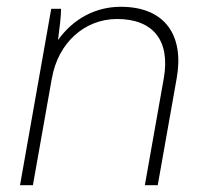

<svg xmlns="http://www.w3.org/2000/svg" viewBox="-20 -546 606 566"><path d="M39 0H77L133 -316V-315C151 -420 230 -490 325 -490C432 -490 482 -426 463 -316L407 0H445L501 -316C523 -440 468 -526 336 -526C263 -526 197 -492 151 -428C156 -466 160 -498 160 -520H131Z"/></svg>

Font: Fixel Text 20240404 ExtraLight
Style: Italic
Weight: 200
Width: 4
Italic angle: -10°
Designer: AlfaBravo + MacPaw
Foundry: Kyrylo Tkachov, Marchela Mozhyna, Serhii Makarenko, Maria Weinstein, Zakhar Kryvoshyya
Version: Version 1.211;Glyphs 3.2 (3225)